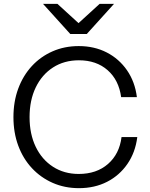

<svg xmlns="http://www.w3.org/2000/svg" viewBox="-20 -970 781 1000"><path d="M391 10Q317 10 254.5 -17.5Q192 -45 146 -94.5Q100 -144 75 -211.5Q50 -279 50 -360Q50 -441 75 -508.5Q100 -576 145.5 -625.5Q191 -675 253.5 -702.5Q316 -730 390 -730Q471 -730 535.5 -697Q600 -664 641.5 -604Q683 -544 693 -464H611Q599 -553 540.5 -604.5Q482 -656 391 -656Q314 -656 256 -618.5Q198 -581 166 -514.5Q134 -448 134 -360Q134 -272 166 -205.5Q198 -139 256 -101.5Q314 -64 390 -64Q483 -64 542.5 -116Q602 -168 613 -256H695Q685 -176 643.5 -116Q602 -56 537.5 -23Q473 10 391 10ZM346 -793 204 -950H279L429 -813H349L499 -950H574L432 -793Z"/></svg>

Font: Instrument Sans
Style: Regular
Weight: 400
Designer: Rodrigo Fuenzalida
Foundry: fragTYPE
Version: Version 1.000;gftools[0.9.28]